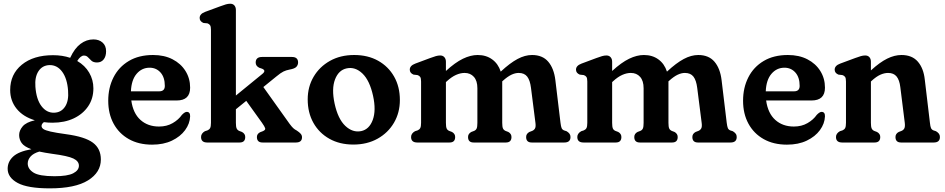

<svg xmlns="http://www.w3.org/2000/svg" viewBox="-20 -763 5058 1028"><path d="M334 -44.5Q434.5 -31 477.2 0.8Q520 32.5 520 91Q520 160 451.2 202.8Q382.5 245.5 246.5 245.5Q128 245.5 74.5 216.5Q21 187.5 21 140.5Q21 102.5 50.5 75.2Q80 48 148 36Q109 21.5 95.8 2.5Q82.5 -16.5 82.5 -40Q82.5 -64 101.2 -86.2Q120 -108.5 166.5 -119Q103.5 -138 69 -180.8Q34.5 -223.5 34.5 -281Q34.5 -365.5 96.8 -416.5Q159 -467.5 264 -467.5Q314 -467.5 355.5 -453.5L356.5 -455Q379.5 -504.5 411.2 -528.2Q443 -552 480 -552Q510 -552 529 -535.2Q548 -518.5 548 -488.5Q548 -461 535 -444.8Q522 -428.5 499.5 -428.5Q480 -428.5 469.8 -437.8Q459.5 -447 451.2 -456.2Q443 -465.5 429.5 -465.5Q411.5 -465.5 393.5 -436.5Q435 -412.5 457.5 -374Q480 -335.5 480 -290Q480 -235 452 -193.8Q424 -152.5 374.8 -129.2Q325.5 -106 261 -106Q237 -106 215 -109Q202.5 -99.5 202.5 -88.5Q202.5 -79 212.5 -72Q222.5 -65 250.8 -58.5Q279 -52 334 -44.5ZM244.5 -414.5Q206.5 -413 186 -381.8Q165.5 -350.5 169.5 -298.5Q174.5 -231 202 -194.8Q229.5 -158.5 269.5 -159.5Q307.5 -160.5 328.2 -191.8Q349 -223 344.5 -277.5Q340 -342 313 -378.8Q286 -415.5 244.5 -414.5ZM128.5 112.5Q128.5 141.5 159.2 161Q190 180.5 272 180.5Q341.5 180.5 372 164.8Q402.5 149 402.5 124Q402.5 100 373 85.8Q343.5 71.5 259 60.5Q220 55 190.5 48.5Q158.5 58 143.5 75.2Q128.5 92.5 128.5 112.5Z M998 -293.5Q998 -225 926 -225H683Q692.5 -156.5 732 -121Q771.5 -85.5 831.5 -85.5Q873 -85.5 904.5 -103.8Q936 -122 954 -148Q970 -164.5 980.5 -164Q998.5 -163.5 998 -140Q996.5 -101 971 -66.2Q945.5 -31.5 900.5 -10Q855.5 11.5 794.5 11.5Q722.5 11.5 669.8 -18.2Q617 -48 588.2 -101Q559.5 -154 559.5 -223.5Q559.5 -293.5 587.8 -349Q616 -404.5 669.8 -436.5Q723.5 -468.5 799.5 -468.5Q859.5 -468.5 904 -445.5Q948.5 -422.5 973.2 -382.8Q998 -343 998 -293.5ZM781 -400.5Q739.5 -400.5 711.5 -367.8Q683.5 -335 681 -274H832Q862.5 -274 862.5 -303Q862.5 -349 839.5 -374.8Q816.5 -400.5 781 -400.5Z M1089 0Q1056.5 0 1056.5 -29.5Q1056.5 -48.5 1077 -60.5L1091 -65Q1100.5 -69 1105 -77.2Q1109.5 -85.5 1109.5 -105.5V-603.5Q1109.5 -620.5 1105 -627.5Q1100.5 -634.5 1091 -638L1069.5 -640Q1049 -648.5 1049 -667Q1049 -688.5 1078.5 -699.5L1158.5 -729Q1177 -736 1189.2 -739.5Q1201.5 -743 1212.5 -743Q1227 -743 1235 -733.8Q1243 -724.5 1243 -709V-251.5L1385 -367.5Q1406.5 -385 1383.5 -395L1367.5 -400.5Q1349 -410 1349 -428Q1349 -458 1383 -458H1543Q1576 -458 1576 -428.5Q1576 -415.5 1567.2 -405.5Q1558.5 -395.5 1530.5 -390.5Q1512 -387 1497.5 -380Q1483 -373 1459 -353L1390 -297L1530.5 -100Q1542 -84.5 1550 -77Q1558 -69.5 1569 -64Q1583.5 -54.5 1590.2 -46.5Q1597 -38.5 1597 -28Q1597 0 1564 0H1385.5Q1355.5 0 1355.5 -29.5Q1355.5 -46 1372.5 -55L1387 -60.5Q1402.5 -67 1399.8 -76.2Q1397 -85.5 1382.5 -106L1298.5 -223L1243 -178V-105.5Q1243 -84 1247.2 -75Q1251.5 -66 1261 -62L1275.5 -56.5Q1293 -47 1293 -29.5Q1293 0 1263 0Z M1876.5 -468.5Q1949.5 -468.5 2004.5 -437.8Q2059.5 -407 2090.2 -352.8Q2121 -298.5 2121 -227.5Q2121 -160 2089.5 -106Q2058 -52 2001.8 -20.5Q1945.5 11 1872 11Q1799 11 1744 -19.8Q1689 -50.5 1658.2 -105Q1627.5 -159.5 1627.5 -231Q1627.5 -298 1659 -351.8Q1690.5 -405.5 1746.5 -437Q1802.5 -468.5 1876.5 -468.5ZM1913.5 -61Q1957 -70 1975.8 -121Q1994.5 -172 1977.5 -249.5Q1959.5 -332 1920.8 -369.2Q1882 -406.5 1836.5 -397Q1793 -388 1773.8 -337.8Q1754.5 -287.5 1771.5 -208.5Q1789.5 -126 1828.8 -89Q1868 -52 1913.5 -61Z M2367.5 -432.5V-383Q2417 -428.5 2458.5 -448.5Q2500 -468.5 2537.5 -468.5Q2583 -468.5 2615.2 -445Q2647.5 -421.5 2661 -379.5Q2711 -426 2751 -447.2Q2791 -468.5 2828.5 -468.5Q2885 -468.5 2915.5 -432.5Q2946 -396.5 2953.5 -334L2981 -105.5Q2983.5 -85.5 2987 -77.2Q2990.5 -69 2999.5 -65L3013.5 -60.5Q3023.5 -54.5 3029 -47.2Q3034.5 -40 3034.5 -29.5Q3034.5 0 3001.5 0H2827Q2797 0 2797 -29.5Q2797 -47 2814.5 -56.5L2829 -62Q2839 -66 2844.2 -74.8Q2849.5 -83.5 2847 -104L2823 -292.5Q2818 -333 2802.8 -352.8Q2787.5 -372.5 2757 -372.5Q2738.5 -372.5 2718 -362.8Q2697.5 -353 2672.5 -330.5L2669 -327.5Q2669 -326 2669 -324V-105.5Q2669 -84 2673 -75.2Q2677 -66.5 2687 -62L2701.5 -56.5Q2718.5 -47 2718.5 -29.5Q2718.5 0 2688.5 0H2516Q2486 0 2486 -29.5Q2486 -47 2503.5 -56.5L2518 -62Q2528 -66 2532 -75Q2536 -84 2536 -105.5V-290.5Q2536 -330.5 2517.2 -351.5Q2498.5 -372.5 2467.5 -372.5Q2445.5 -372.5 2421.8 -362Q2398 -351.5 2372.5 -328L2367.5 -323.5V-105.5Q2367.5 -84 2371.5 -75Q2375.5 -66 2385.5 -62L2400 -56.5Q2417 -47 2417 -29.5Q2417 0 2387 0H2214Q2181 0 2181 -29.5Q2181 -48.5 2202 -60.5L2216 -65Q2225.5 -69 2230 -77.2Q2234.5 -85.5 2234.5 -105.5V-326.5Q2234.5 -344 2229.8 -351Q2225 -358 2215.5 -361L2194 -363.5Q2174 -372 2174 -390Q2174 -411.5 2203.5 -422.5L2282.5 -452Q2301.5 -459 2313.5 -462.5Q2325.5 -466 2337 -466Q2351 -466 2359.2 -456.8Q2367.5 -447.5 2367.5 -432.5Z M3257.5 -432.5V-383Q3307 -428.5 3348.5 -448.5Q3390 -468.5 3427.5 -468.5Q3473 -468.5 3505.2 -445Q3537.5 -421.5 3551 -379.5Q3601 -426 3641 -447.2Q3681 -468.5 3718.5 -468.5Q3775 -468.5 3805.5 -432.5Q3836 -396.5 3843.5 -334L3871 -105.5Q3873.5 -85.5 3877 -77.2Q3880.5 -69 3889.5 -65L3903.5 -60.5Q3913.5 -54.5 3919 -47.2Q3924.5 -40 3924.5 -29.5Q3924.5 0 3891.5 0H3717Q3687 0 3687 -29.5Q3687 -47 3704.5 -56.5L3719 -62Q3729 -66 3734.2 -74.8Q3739.5 -83.5 3737 -104L3713 -292.5Q3708 -333 3692.8 -352.8Q3677.5 -372.5 3647 -372.5Q3628.5 -372.5 3608 -362.8Q3587.5 -353 3562.5 -330.5L3559 -327.5Q3559 -326 3559 -324V-105.5Q3559 -84 3563 -75.2Q3567 -66.5 3577 -62L3591.5 -56.5Q3608.5 -47 3608.5 -29.5Q3608.5 0 3578.5 0H3406Q3376 0 3376 -29.5Q3376 -47 3393.5 -56.5L3408 -62Q3418 -66 3422 -75Q3426 -84 3426 -105.5V-290.5Q3426 -330.5 3407.2 -351.5Q3388.5 -372.5 3357.5 -372.5Q3335.5 -372.5 3311.8 -362Q3288 -351.5 3262.5 -328L3257.5 -323.5V-105.5Q3257.5 -84 3261.5 -75Q3265.5 -66 3275.5 -62L3290 -56.5Q3307 -47 3307 -29.5Q3307 0 3277 0H3104Q3071 0 3071 -29.5Q3071 -48.5 3092 -60.5L3106 -65Q3115.5 -69 3120 -77.2Q3124.5 -85.5 3124.5 -105.5V-326.5Q3124.5 -344 3119.8 -351Q3115 -358 3105.5 -361L3084 -363.5Q3064 -372 3064 -390Q3064 -411.5 3093.5 -422.5L3172.5 -452Q3191.5 -459 3203.5 -462.5Q3215.5 -466 3227 -466Q3241 -466 3249.2 -456.8Q3257.5 -447.5 3257.5 -432.5Z M4397 -293.5Q4397 -225 4325 -225H4082Q4091.5 -156.5 4131 -121Q4170.5 -85.5 4230.5 -85.5Q4272 -85.5 4303.5 -103.8Q4335 -122 4353 -148Q4369 -164.5 4379.5 -164Q4397.5 -163.5 4397 -140Q4395.5 -101 4370 -66.2Q4344.5 -31.5 4299.5 -10Q4254.5 11.5 4193.5 11.5Q4121.5 11.5 4068.8 -18.2Q4016 -48 3987.2 -101Q3958.5 -154 3958.5 -223.5Q3958.5 -293.5 3986.8 -349Q4015 -404.5 4068.8 -436.5Q4122.5 -468.5 4198.5 -468.5Q4258.5 -468.5 4303 -445.5Q4347.5 -422.5 4372.2 -382.8Q4397 -343 4397 -293.5ZM4180 -400.5Q4138.5 -400.5 4110.5 -367.8Q4082.5 -335 4080 -274H4231Q4261.5 -274 4261.5 -303Q4261.5 -349 4238.5 -374.8Q4215.5 -400.5 4180 -400.5Z M4643 -432.5V-386Q4690.5 -429.5 4730 -449Q4769.5 -468.5 4806.5 -468.5Q4863.5 -468.5 4894.2 -433Q4925 -397.5 4931.5 -336.5L4959 -105.5Q4961 -85.5 4964.8 -77.2Q4968.5 -69 4977.5 -65L4991.5 -60.5Q5001.5 -54.5 5007 -47.2Q5012.5 -40 5012.5 -29.5Q5012.5 0 4979.5 0H4804.5Q4774.5 0 4774.5 -29.5Q4774.5 -47 4792 -56.5L4806.5 -62Q4816.5 -66 4821.5 -74.8Q4826.5 -83.5 4824.5 -104L4800.5 -296Q4796 -334.5 4780.5 -353.5Q4765 -372.5 4735 -372.5Q4715 -372.5 4693.2 -362.8Q4671.5 -353 4646 -329.5L4643 -326.5V-105.5Q4643 -84 4647.2 -75Q4651.5 -66 4661 -62L4675.5 -56.5Q4693 -47 4693 -29.5Q4693 0 4662.5 0H4489Q4456 0 4456 -29.5Q4456 -48.5 4477 -60.5L4491 -65Q4500.5 -69 4505 -77.2Q4509.5 -85.5 4509.5 -105.5V-326.5Q4509.5 -344 4504.8 -351Q4500 -358 4490.5 -361L4469 -363.5Q4449 -372 4449 -390Q4449 -411.5 4478.5 -422.5L4558 -452Q4577 -459 4589 -462.5Q4601 -466 4612.5 -466Q4627 -466 4635 -456.8Q4643 -447.5 4643 -432.5Z"/></svg>

Font: Fraunces 72pt S100 SemiBold
Style: Regular
Weight: 600
Version: Version 1.000; ttfautohint (v1.8.3)